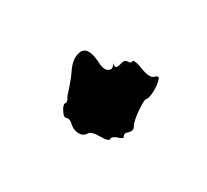

<svg xmlns="http://www.w3.org/2000/svg" viewBox="-43 -333 234 217"><g transform="rotate(30 74.0 -225.0)"><path d="M84 -276Q89 -276 96 -273Q109 -268 113 -272Q118 -277 119 -271Q121 -265 120.5 -256.5Q120 -248 118 -246Q116 -245 117 -231.5Q118 -218 121 -212Q124 -208 119 -203Q115 -200 117 -196Q118 -195 116.5 -194Q115 -193 112 -192Q105 -190 105 -186Q105 -183 94 -183Q82 -183 80 -179Q77 -174 71 -174Q65 -174 60 -178Q54 -184 50 -182Q47 -181 43 -187.5Q39 -194 41 -196Q43 -198 39 -204L35 -216Q32 -225 28 -233Q23 -244 26 -253Q30 -265 50 -255Q63 -248 67 -256Q67 -258 66 -261L65 -262L67 -261Q71 -257 73 -266Q74 -272 79 -272Q83 -272 83 -275Q83 -276 84 -276Z"/></g></svg>

Font: Strokes
Style: Regular
Weight: 400
Version: Version 1.0